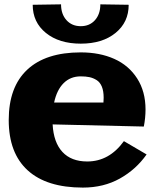

<svg xmlns="http://www.w3.org/2000/svg" viewBox="-20 -850 710 880"><path d="M129.9 -828.1 259.8 -830.1Q259.8 -785.2 284.7 -757.6Q309.6 -730 350.1 -730Q390.6 -730 415.3 -757.6Q439.9 -785.2 439.9 -830.1L569.8 -828.1Q569.8 -748 509.5 -699Q449.2 -649.9 350.1 -649.9Q251 -649.9 190.4 -699Q129.9 -748 129.9 -828.1ZM350.1 -609.9Q437 -609.9 503.7 -580.1Q570.3 -550.3 608.6 -490.5Q647 -430.7 647 -348.1Q647 -310.1 639.2 -270L221.2 -279.8Q225.6 -197.3 266.1 -153.6Q306.6 -109.9 379.9 -109.9Q480.5 -109.9 547.9 -203.1L651.9 -142.1Q603.5 -73.2 529.3 -31.7Q455.1 9.8 359.9 9.8Q193.8 9.8 106.9 -69.3Q20 -148.4 20 -299.8Q20 -451.2 104.7 -530.5Q189.5 -609.9 350.1 -609.9ZM350.1 -500Q302.7 -500 271.5 -468.8Q240.2 -437.5 228 -379.9H454.1Q455.1 -387.7 455.1 -401.9Q455.1 -432.6 446.8 -452.9Q438.5 -473.1 422.9 -482.9Q407.2 -492.7 390.4 -496.3Q373.5 -500 350.1 -500Z"/></svg>

Font: Zantroke
Style: Regular
Weight: 500
Foundry: gluk
Version: Version 0.36